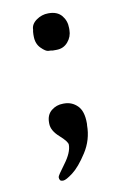

<svg xmlns="http://www.w3.org/2000/svg" viewBox="-72 -503 432 677"><g transform="rotate(-10 144.0 -164.0)"><path d="M99.6 130.4H96.7Q85.4 130.4 85.4 115.7Q85.4 110.8 113 74Q140.6 37.1 140.6 9.3Q140.6 -2 113 -26.4Q85.4 -50.8 85.4 -76.2V-80.1Q85.4 -107.4 103.5 -122.1Q121.6 -136.7 145.5 -136.7H149.4Q177.2 -136.7 196.8 -117.2Q216.3 -97.7 216.3 -55.2V-51.3L215.8 -47.4Q215.8 4.9 187.5 48.8Q159.2 92.8 134.3 111.6Q109.4 130.4 99.6 130.4ZM148.9 -459.5H150.9Q181.6 -459.5 197.3 -440.7Q212.9 -421.9 212.9 -396V-389.2Q212.9 -364.7 197 -346.2Q181.2 -327.6 155.8 -327.6H142.6Q136.7 -329.1 127.2 -329.1Q117.7 -329.1 101.3 -345.5Q85 -361.8 85 -388.7V-397.5L85.4 -399.9Q85.4 -401.9 85.4 -403.8L86.9 -412.1Q86.9 -431.6 106.4 -445.6Q126 -459.5 148.9 -459.5Z"/></g></svg>

Font: Averia Serif
Style: Regular
Weight: 500
Version: Version 1.0